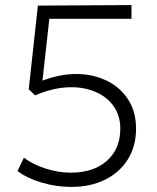

<svg xmlns="http://www.w3.org/2000/svg" viewBox="-20 -720 618 755"><path d="M261 15Q200.5 15 143 -2.2Q85.5 -19.5 49 -47.5L74 -100Q109.5 -73 159.8 -57Q210 -41 258 -41Q348 -41 400.5 -87.8Q453 -134.5 453 -214Q453 -265 427.5 -301.5Q402 -338 358.2 -357.5Q314.5 -377 260 -377Q192.5 -377 118 -345L93 -369L129 -698L497 -700V-646H174L147 -403Q216 -429 279 -429Q344.5 -429 398 -403.5Q451.5 -378 483.2 -329.8Q515 -281.5 515 -214Q515 -144.5 482.5 -93Q450 -41.5 392.8 -13.2Q335.5 15 261 15Z"/></svg>

Font: Geologica Thin
Style: Regular
Weight: 100
Designer: Sindre Bremnes, Frode Helland
Foundry: Monokrom Skriftforlag AS
Version: Version 1.010; ttfautohint (v1.8.4.7-5d5b);gftools[0.9.28]